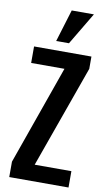

<svg xmlns="http://www.w3.org/2000/svg" viewBox="-112 -1118 650 1170"><g transform="rotate(10 212.5 -533.0)"><path d="M171.9 -866.2 232.9 -1065.9H370.1L251 -866.2ZM34.2 0V-95.2L251 -708H44.9V-810.1H399.9V-733.9L173.8 -101.1H400.9V0Z"/></g></svg>

Font: Oswald Medium
Style: Regular
Weight: 500
Designer: Vernon Adams
Foundry: Vernon Adams
Version: Version 4.103